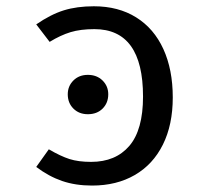

<svg xmlns="http://www.w3.org/2000/svg" viewBox="-20 -571 655 603"><path d="M93.8 -46.7 133.3 -102.1Q170.3 -80.5 198.2 -71.5Q226.2 -62.6 266.2 -62.6Q343.1 -62.6 386.2 -112.8Q429.2 -163.1 429.2 -267.7Q429.2 -479.5 276.4 -479.5Q232.8 -479.5 201.5 -470Q170.3 -460.5 135.9 -439.5L93.8 -494.4Q139 -525.6 180.3 -538.5Q221.5 -551.3 274.9 -551.3Q351.8 -551.3 407.7 -516.4Q463.6 -481.5 493.1 -416.9Q522.6 -352.3 522.6 -265.1Q522.6 -179 491.5 -116.7Q460.5 -54.4 403.3 -21.3Q346.2 11.8 269.2 11.8Q216.9 11.8 175.1 -2.6Q133.3 -16.9 93.8 -46.7ZM320 -274.9Q320 -247.7 302.3 -230Q284.6 -212.3 255.9 -212.3Q228.2 -212.3 210.5 -230Q192.8 -247.7 192.8 -274.9Q192.8 -300.5 210.5 -318.2Q228.2 -335.9 255.9 -335.9Q284.1 -335.9 302.1 -318.2Q320 -300.5 320 -274.9Z"/></svg>

Font: Fira Code
Style: Regular
Weight: 400
Designer: Carrois Corporate, Edenspiekermann AG, Nikita Prokopov
Foundry: Carrois Corporate, Edenspiekermann AG, Nikita Prokopov
Version: Version 5.002